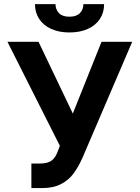

<svg xmlns="http://www.w3.org/2000/svg" viewBox="-20 -912 685 941"><path d="M133.8 -110.4H172.9Q213.4 -110.4 233.2 -125.2Q252.9 -140.1 264.6 -173.8L273.4 -197.3L16.6 -707H168.9L336.9 -355.5L477.5 -707H627.9L383.8 -137.7Q363.3 -92.3 339.8 -60.8Q316.4 -29.3 278.8 -9.8Q241.2 9.8 186.5 9.8H133.8ZM320.3 -752.9Q269 -752.9 231 -770.3Q192.9 -787.6 172.1 -819.1Q151.4 -850.6 151.4 -891.6H252Q252 -865.7 268.8 -847.9Q285.6 -830.1 320.3 -830.1Q354.5 -830.1 371.6 -847.7Q388.7 -865.2 388.7 -891.6H490.2Q490.2 -850.1 469.5 -818.8Q448.7 -787.6 410.4 -770.3Q372.1 -752.9 320.3 -752.9Z"/></svg>

Font: Pretendard
Style: Bold
Weight: 700
Designer: Base glyphs from Inter by Rasmus Andersson; Hangeul glyphs from Noto Sans CJK(Source Han Sans) by Jang Soo-young and Kan
Foundry: Kil Hyung-jin
Version: Version 1.309